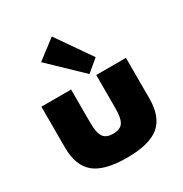

<svg xmlns="http://www.w3.org/2000/svg" viewBox="-195 -998 1111 1164"><g transform="rotate(-30 360.0 -416.5)"><path d="M360 16Q516.5 16 586.2 -41.5Q656 -99 656 -227V-512H448V-279Q448 -208.5 428.5 -180.2Q409 -152 360 -152Q311.5 -152 291.8 -180.2Q272 -208.5 272 -279V-512H64V-227Q64 -99 133.8 -41.5Q203.5 16 360 16ZM415.5 -537.5 499 -607.5 331.5 -849 197.5 -746.5Z"/></g></svg>

Font: Spartan Black
Style: Regular
Weight: 900
Designer: Matt Bailey, Mirko Velimirovic
Foundry: Matt Bailey
Version: Version 1.003; ttfautohint (v1.8.3)